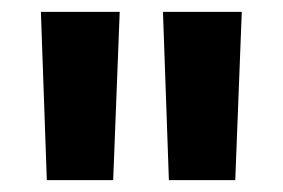

<svg xmlns="http://www.w3.org/2000/svg" viewBox="-20 -720 477 324"><path d="M49 -700H182L171 -416H59ZM255 -700H388L377 -416H265Z"/></svg>

Font: Idrija
Style: Bold
Weight: 700
Designer: Julieta Ulanovsky
Foundry: Julieta Ulanovsky
Version: Version 7.200